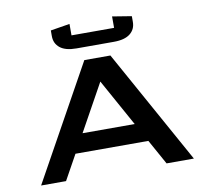

<svg xmlns="http://www.w3.org/2000/svg" viewBox="-79 -802 964 889"><g transform="rotate(-10 403.0 -357.0)"><path d="M593.8 -699.2V-672.4Q593.8 -637.7 568.1 -617.2Q542.5 -596.7 491.2 -596.7H315.4Q264.2 -596.7 238.5 -617.2Q212.9 -637.7 212.9 -672.4V-699.2L303.2 -713.9V-660.2H503.4V-713.9ZM464.4 -537.1 762.2 0H633.8L568.8 -117.2H226.1L161.1 0H43.9L341.8 -537.1ZM274.9 -205.1H520L397.5 -426.3Z"/></g></svg>

Font: Squarish Sans CT
Style: RegularSC
Weight: 400
Version: Version 0.9